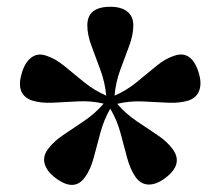

<svg xmlns="http://www.w3.org/2000/svg" viewBox="-20 -788 632 553"><path d="M225 -278Q194.5 -234.5 140.5 -275Q115.5 -293.5 109 -315.2Q102.5 -337 117.5 -357.5Q133.5 -380 162.2 -399.2Q191 -418.5 222.5 -439.8Q254 -461 278.5 -489.5Q242.5 -498 204.5 -496Q166.5 -494 132.2 -492.2Q98 -490.5 72.5 -498.5Q23 -515.5 43.5 -580Q53 -610 71.2 -623Q89.5 -636 113.5 -627.5Q139 -619.5 165.8 -597.5Q192.5 -575.5 222 -551.5Q251.5 -527.5 286 -512.5Q282.5 -550.5 269.2 -586.5Q256 -622.5 243.8 -655Q231.5 -687.5 231.5 -715Q231.5 -768.5 298 -768.5Q329 -768.5 346.5 -754.8Q364 -741 364 -715Q364 -687.5 351.8 -655Q339.5 -622.5 326.2 -586.2Q313 -550 310 -512.5Q344 -527 373.5 -551.2Q403 -575.5 429.8 -597.5Q456.5 -619.5 482 -627.5Q531.5 -644.5 552 -579.5Q561.5 -549.5 554.2 -528.2Q547 -507 523 -498.5Q497.5 -490.5 463.2 -492.2Q429 -494 391.2 -495.8Q353.5 -497.5 317.5 -489Q342 -460.5 373.5 -439.2Q405 -418 433.5 -399Q462 -380 478 -357.5Q509 -314.5 455 -274.5Q430 -256 407.8 -256.5Q385.5 -257 370.5 -278Q355 -300 346 -334Q337 -368 327 -405.2Q317 -442.5 297.5 -475Q279 -442.5 269 -405.2Q259 -368 250 -334Q241 -300 225 -278Z"/></svg>

Font: Fraunces 72pt S100 SemiBold
Style: Regular
Weight: 600
Version: Version 1.000; ttfautohint (v1.8.3)